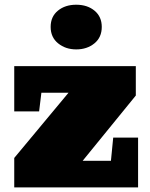

<svg xmlns="http://www.w3.org/2000/svg" viewBox="-20 -809 648 829"><path d="M41.5 0V-127L275.9 -408.7H158.7L148.9 -328.1H41.5V-523.4H566.4V-396.5L336.9 -114.7H459L468.8 -214.8H576.2V0ZM309.1 -595.7Q263.2 -595.7 231 -621.8Q198.7 -647.9 198.7 -692.9Q198.7 -737.3 230 -762.9Q261.2 -788.6 309.1 -788.6Q357.4 -788.6 388.4 -762.7Q419.4 -736.8 419.4 -692.9Q419.4 -647.5 387.5 -621.6Q355.5 -595.7 309.1 -595.7Z"/></svg>

Font: Bevan
Style: Regular
Weight: 400
Designer: Vernon Adams
Foundry: Vernon Adams
Version: Version 2.100; ttfautohint (v1.8.3)